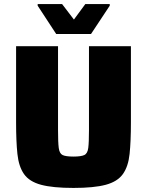

<svg xmlns="http://www.w3.org/2000/svg" viewBox="-20 -915 722 943"><path d="M341 8Q239 8 181.5 -7.5Q124 -23 98 -60Q72 -97 65.5 -159Q59 -221 59 -313V-688H265V-276Q265 -216 268.5 -188.5Q272 -161 287.5 -153.5Q303 -146 341 -146Q378 -146 394 -153.5Q410 -161 413.5 -188.5Q417 -216 417 -276V-688H623V-313Q623 -221 616.5 -159Q610 -97 583.5 -60Q557 -23 499.5 -7.5Q442 8 341 8ZM256 -748 165 -887V-895H285L343 -819L399 -895H519V-887L427 -748Z"/></svg>

Font: Saira ExtraBold
Style: Regular
Weight: 800
Designer: Hector Gatti with collaboration of the Omnibus-Type team
Foundry: Omnibus-Type
Version: Version 1.100; ttfautohint (v1.8.3)